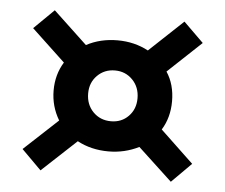

<svg xmlns="http://www.w3.org/2000/svg" viewBox="-41 -519 663 565"><g transform="rotate(5 290.5 -236.5)"><path d="M443 -151 541 -58 483 0 382 -94Q340 -73 292 -73Q241 -73 200 -95L98 0L40 -58L140 -151Q116 -191 116 -238Q116 -285 139 -322L40 -415L99 -473L199 -379Q240 -401 291 -401Q341 -401 382 -379L482 -473L541 -415L442 -322Q466 -286 466 -236Q466 -188 443 -151ZM364 -236Q364 -269 343 -290.5Q322 -312 291 -312Q260 -312 239 -291Q218 -270 218 -238Q218 -205 239 -183.5Q260 -162 292 -162Q323 -162 343.5 -183Q364 -204 364 -236Z"/></g></svg>

Font: Ysabeau SC
Style: Bold
Weight: 700
Designer: Christian Thalmann (Catharsis Fonts)
Version: Version 0.003